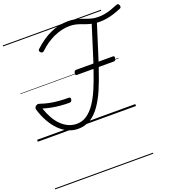

<svg xmlns="http://www.w3.org/2000/svg" viewBox="-248 -1204 1717 1893"><g transform="rotate(-20 610.5 -257.5)"><path d="M420 17Q364 17 314 -6Q264 -29 222 -71.5Q180 -114 147 -173Q114 -232 92 -305Q90 -315 94 -325Q98 -335 110 -343Q121 -350 131.5 -348.5Q142 -347 150 -344Q189 -330 235.5 -320.5Q282 -311 333 -307Q384 -303 435 -303Q446 -303 450.5 -296.5Q455 -290 452 -278Q449 -265 442.5 -259.5Q436 -254 425 -254Q378 -254 332 -258Q286 -262 241.5 -270.5Q197 -279 154 -292Q175 -231 202.5 -183Q230 -135 264.5 -102Q299 -69 339 -51.5Q379 -34 424 -34Q482 -34 530 -67Q578 -100 618 -159.5Q658 -219 691.5 -298.5Q725 -378 756 -471L761 -487H585Q577 -487 574 -494.5Q571 -502 574 -515Q577 -526 582 -531.5Q587 -537 595 -537H779L897 -911Q869 -917 844 -926Q819 -935 794.5 -944Q770 -953 743 -959Q716 -965 682 -965Q640 -965 598.5 -955Q557 -945 516 -926.5Q475 -908 436.5 -881.5Q398 -855 363 -821Q353 -812 343.5 -812Q334 -812 325 -822Q317 -831 316.5 -839Q316 -847 325 -855Q368 -895 411.5 -925Q455 -955 499 -975Q543 -995 589.5 -1005Q636 -1015 685 -1015Q724 -1015 755.5 -1008.5Q787 -1002 814.5 -993Q842 -984 868.5 -974Q895 -964 923.5 -958Q952 -952 985 -952Q1018 -952 1051.5 -958Q1085 -964 1119.5 -976Q1154 -988 1190 -1003Q1199 -1007 1207 -1004Q1215 -1001 1219 -988Q1223 -976 1220.5 -968Q1218 -960 1208 -956Q1167 -939 1129.5 -927Q1092 -915 1054.5 -908.5Q1017 -902 974 -902Q968 -902 962 -902.5Q956 -903 949 -904L833 -537H985Q1003 -537 997 -511Q994 -497 988.5 -492Q983 -487 975 -487H817L810 -469Q775 -363 737 -274Q699 -185 653 -119.5Q607 -54 550 -18.5Q493 17 420 17ZM0 490H1030V500H0ZM0 -20H1030V0H0ZM0 -505H1030V-500H0ZM0 -1010H1030V-1000H0Z"/></g></svg>

Font: Playwrite US Trad Guides
Style: Regular
Weight: 400
Designer: Veronika Burian, José Scaglione
Foundry: TypeTogether
Version: Version 1.003